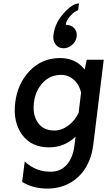

<svg xmlns="http://www.w3.org/2000/svg" viewBox="-20 -848 633 1118"><path d="M291 -642Q299 -713 350.5 -770.5Q402 -828 440 -828L435 -789Q412 -780 393 -759Q374 -738 367 -720.5Q360 -703 366 -703Q395 -703 412.5 -683.5Q430 -664 426.5 -635.5Q423 -607 400.5 -587Q378 -567 349.5 -567Q321 -567 304 -589Q287 -611 291 -642ZM485 -500H584L523 -4Q514 69 480 126.5Q446 184 388 217Q330 250 256 250Q171 250 109 211L124 92Q187 152 275 152Q332 152 368.5 111.5Q405 71 414 -4L420 -52Q354 10 266 10Q162 10 108.5 -64Q55 -138 68.5 -250Q82 -362 153.5 -436Q225 -510 330 -510Q421 -510 473 -443ZM296 -88Q339 -88 378 -117Q417 -146 438 -192L452 -308Q446 -338 429.5 -361.5Q413 -385 389 -398.5Q365 -412 336 -412Q272 -412 229 -366Q186 -320 177.5 -250Q169 -180 200.5 -134Q232 -88 296 -88Z"/></svg>

Font: Orkney Medium
Style: MediumItalic
Weight: 500
Designer: Samuel Oakes and Alfredo Marco Pradil
Foundry: Alfredo Marco Pradil
Version: 1.0; ttfautohint (v1.5)